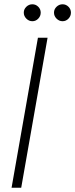

<svg xmlns="http://www.w3.org/2000/svg" viewBox="-20 -876 351 896"><path d="M34 0 157 -700H202L79 0ZM131 -777Q115 -777 103 -789Q91 -801 91 -817Q91 -833 103 -844.5Q115 -856 131 -856Q147 -856 158.5 -844.5Q170 -833 170 -817Q170 -801 158.5 -789Q147 -777 131 -777ZM272 -777Q256 -777 244 -789Q232 -801 232 -817Q232 -833 244 -844.5Q256 -856 272 -856Q288 -856 299.5 -844.5Q311 -833 311 -817Q311 -801 299.5 -789Q288 -777 272 -777Z"/></svg>

Font: DM Sans 16pt ExtraLight
Style: Italic
Weight: 250
Italic angle: -10°
Version: Version 4.004;gftools[0.9.30]